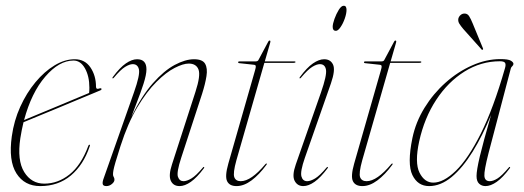

<svg xmlns="http://www.w3.org/2000/svg" viewBox="-20 -638 1818 666"><path d="M291 -130Q269.5 -66 225.8 -29.2Q182 7.5 119.5 7.5Q65 7.5 37 -36.5Q9 -80.5 21 -165.5Q28.5 -219.5 50.2 -267.5Q72 -315.5 103 -352.8Q134 -390 169.2 -411.2Q204.5 -432.5 239 -432.5Q274.5 -432.5 293.8 -404Q313 -375.5 313 -337Q313 -326.5 326 -331.5Q330.5 -333 332 -330Q333 -327 329 -325Q326 -323.5 304 -314.5Q282 -305.5 249.2 -291.8Q216.5 -278 180.2 -263Q144 -248 112.2 -235Q80.5 -222 61.5 -214Q55 -187 50.5 -158.5Q39 -81.5 64 -41.2Q89 -1 133.5 -1Q181 -1 221 -32.8Q261 -64.5 286 -131Q287.5 -136 290 -136Q293.5 -136 291 -130ZM235 -428Q185 -428 137 -372.2Q89 -316.5 63.5 -221.5Q84 -230 117 -243.8Q150 -257.5 185.5 -272.2Q221 -287 249.5 -299Q278 -311 289 -315.5Q290 -321 290 -334Q290 -373.5 274.8 -400.8Q259.5 -428 235 -428ZM287 -310Q287 -310 287 -310.5Z M370.5 -366.5Q369 -368 371.5 -371Q395.5 -403.5 416.5 -418Q437.5 -432.5 455.5 -432.5Q488 -432.5 488 -397.5Q488 -379 477.8 -347.2Q467.5 -315.5 455 -283.8Q442.5 -252 436 -233.5Q471.5 -305.5 510.2 -349.2Q549 -393 586 -412.8Q623 -432.5 653 -432.5Q682.5 -432.5 691.5 -416.8Q700.5 -401 696.2 -374Q692 -347 681 -312.5L608.5 -90.5Q592 -40 597.2 -24.8Q602.5 -9.5 616.5 -9.5Q628 -9.5 644 -19Q660 -28.5 683.5 -56.5Q686 -60 688 -58.5Q689.5 -57 687 -54Q663 -22 642 -7.2Q621 7.5 603 7.5Q581 7.5 572.5 -11Q564 -29.5 576.5 -67.5L658 -319.5Q676.5 -376.5 668.5 -397Q660.5 -417.5 634.5 -417.5Q615.5 -417.5 586 -402.5Q556.5 -387.5 522.8 -354Q489 -320.5 456.2 -265.8Q423.5 -211 398 -131.5Q386 -94.5 380.5 -75.2Q375 -56 373.5 -47.5Q372 -39 372 -33.5Q372 -27.5 374.5 -24Q377 -20.5 377 -14.5Q377 -7 368.2 0.2Q359.5 7.5 349 7.5Q337.5 7.5 336.2 0Q335 -7.5 340 -20.5L445 -318.5Q466 -378 462 -396.8Q458 -415.5 440.5 -415.5Q429.5 -415.5 414 -406Q398.5 -396.5 375 -368.5Q372 -365 370.5 -366.5Z M859.5 -413.5 809 -419Q806 -419.5 806 -422Q806 -425 810 -425H866Q873.5 -425 876 -429L910.5 -493.5Q912.5 -497.5 915 -497.5Q918 -497.5 918 -494.5Q918 -492 916 -485.5L898.5 -425H1002Q1005 -425 1005 -423Q1005 -420 998.5 -420H897L800 -82Q787.5 -37 792.8 -23.2Q798 -9.5 815 -9.5Q851 -9.5 900.5 -68.5Q903.5 -72 905 -70.5Q906.5 -69 904 -66Q879 -32 852.5 -12.2Q826 7.5 800.5 7.5Q776 7.5 767.8 -9.5Q759.5 -26.5 772 -70.5L864.5 -393.5Q868 -405 867.2 -409Q866.5 -413 859.5 -413.5Z M1145 -531Q1134 -531 1134 -545Q1134 -555 1140.2 -572.5Q1146.5 -590 1155.2 -604Q1164 -618 1172 -618Q1178 -618 1180 -613.8Q1182 -609.5 1182 -604Q1182 -591 1176 -573.8Q1170 -556.5 1161.2 -543.8Q1152.5 -531 1145 -531ZM1037.5 -90.5Q1021 -43 1025.5 -26.2Q1030 -9.5 1045.5 -9.5Q1057 -9.5 1073 -19Q1089 -28.5 1112.5 -56.5Q1115 -60 1117 -58.5Q1118.5 -57 1116 -54Q1092 -22 1071 -7.2Q1050 7.5 1032 7.5Q1011.5 7.5 1002 -10.8Q992.5 -29 1006 -67.5L1093.5 -317.5Q1114 -376.5 1110.8 -396Q1107.5 -415.5 1089.5 -415.5Q1078.5 -415.5 1063 -406Q1047.5 -396.5 1024 -368.5Q1021 -365 1019.5 -366.5Q1018 -368 1020.5 -371Q1044.5 -403.5 1065.5 -418Q1086.5 -432.5 1104.5 -432.5Q1126.5 -432.5 1135.2 -414Q1144 -395.5 1128 -349Z M1296 -413.5 1245.5 -419Q1242.5 -419.5 1242.5 -422Q1242.5 -425 1246.5 -425H1302.5Q1310 -425 1312.5 -429L1347 -493.5Q1349 -497.5 1351.5 -497.5Q1354.5 -497.5 1354.5 -494.5Q1354.5 -492 1352.5 -485.5L1335 -425H1438.5Q1441.5 -425 1441.5 -423Q1441.5 -420 1435 -420H1333.5L1236.5 -82Q1224 -37 1229.2 -23.2Q1234.5 -9.5 1251.5 -9.5Q1287.5 -9.5 1337 -68.5Q1340 -72 1341.5 -70.5Q1343 -69 1340.5 -66Q1315.5 -32 1289 -12.2Q1262.5 7.5 1237 7.5Q1212.5 7.5 1204.2 -9.5Q1196 -26.5 1208.5 -70.5L1301 -393.5Q1304.5 -405 1303.8 -409Q1303 -413 1296 -413.5Z M1674.5 -106.5Q1659 -46 1660.2 -27.8Q1661.5 -9.5 1679 -9.5Q1690.5 -9.5 1705.8 -19Q1721 -28.5 1744.5 -56.5Q1747 -60 1749 -58.5Q1750.5 -57 1748 -54Q1724 -22 1703 -7.2Q1682 7.5 1664 7.5Q1651 7.5 1642 -0.8Q1633 -9 1633 -27.5Q1633 -47 1644.2 -94.8Q1655.5 -142.5 1683.5 -239.5Q1654 -167.5 1619.5 -111.8Q1585 -56 1546.8 -24.2Q1508.5 7.5 1468.5 7.5Q1429 7.5 1410.5 -30.8Q1392 -69 1410.5 -159Q1422 -214.5 1452.5 -264Q1483 -313.5 1525.8 -351.5Q1568.5 -389.5 1617.8 -411.2Q1667 -433 1716 -433Q1743 -433 1752 -427.5Q1761 -422 1761 -416.5Q1761 -412 1757 -408.5Q1753 -405 1752 -401ZM1434 -147.5Q1418 -73.5 1435.2 -39Q1452.5 -4.5 1483 -4.5Q1518.5 -4.5 1561 -45.5Q1603.5 -86.5 1647.5 -174Q1691.5 -261.5 1731.5 -401Q1735.5 -414 1732 -419.8Q1728.5 -425.5 1714 -425.5Q1648.5 -425.5 1591.2 -389.8Q1534 -354 1493 -291.5Q1452 -229 1434 -147.5ZM1619.5 -557 1655 -471Q1657 -467.5 1654.5 -466Q1652 -463.5 1650 -467L1587 -537.5Q1578.5 -547.5 1573.2 -556Q1568 -564.5 1570 -574Q1572 -581 1577.8 -586Q1583.5 -591 1591.5 -591Q1601.5 -591 1607.2 -582Q1613 -573 1619.5 -557Z"/></svg>

Font: Fraunces 144pt Thin
Style: Italic
Weight: 100
Italic angle: -16°
Version: Version 1.000;[b76b70a41]